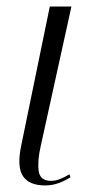

<svg xmlns="http://www.w3.org/2000/svg" viewBox="-20 -556 286 586"><path d="M118 10Q69 10 50 -18.5Q31 -47 45 -113L132 -536H198L104 -109Q94 -65 98 -34.5Q102 -4 136 -4Q149 -4 163 -9.5Q177 -15 192 -24L195 -15Q178 -4 158.5 3Q139 10 118 10Z"/></svg>

Font: Noto Serif Display ExtraCondensed Light
Style: Italic
Weight: 300
Width: 2
Italic angle: -12°
Designer: Monotype Design Team
Foundry: Monotype Imaging Inc.
Version: Version 2.009